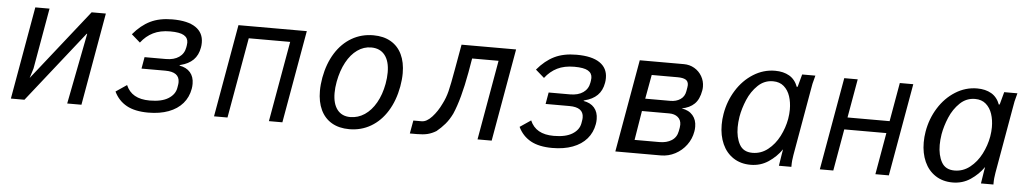

<svg xmlns="http://www.w3.org/2000/svg" viewBox="-35 -842 6070 1136"><g transform="rotate(5 3000.0 -274.0)"><path d="M139 -550H223.5L160 -189L142 -131L473.5 -550H558L461 0H376.5L458.5 -421H455.5L122.5 0H42Z M655 -95.5 720 -139.5Q737 -99.5 771.8 -79.8Q806.5 -60 861 -60Q931.5 -60 971 -84.5Q1010.5 -109 1017.5 -148L1020 -163Q1022 -172.5 1022 -183Q1022 -244 938 -244H796.5L808.5 -313H935Q983.5 -313 1013.2 -333.8Q1043 -354.5 1049.5 -392L1051.5 -404Q1053 -412.5 1053 -420.5Q1053 -449 1028.2 -463.5Q1003.5 -478 947 -478Q887.5 -478 845.8 -457.2Q804 -436.5 773.5 -396.5L722 -441.5Q768.5 -497 822.8 -523.5Q877 -550 953.5 -550Q1045.5 -550 1092 -518.2Q1138.5 -486.5 1138.5 -428Q1138.5 -411.5 1136 -399Q1128 -352.5 1099.8 -324.8Q1071.5 -297 1024 -285.5L1017.5 -281.5Q1060.5 -274.5 1083 -248.2Q1105.5 -222 1105.5 -180.5Q1105.5 -164 1103 -151Q1094 -100 1062.5 -63.5Q1031 -27 979 -7.5Q927 12 858.5 12Q779 12 729.8 -15.2Q680.5 -42.5 655 -95.5Z M1345.5 -550H1751.5L1654.5 0H1574.5L1659 -478H1413L1328.5 0H1248.5Z M1859.5 -204.5Q1859.5 -242 1867 -284Q1882.5 -368.5 1921.5 -430.8Q1960.5 -493 2018.2 -526.5Q2076 -560 2146.5 -560Q2207 -560 2250.2 -535Q2293.5 -510 2316 -463Q2338.5 -416 2338.5 -351Q2338.5 -314 2331 -272Q2315.5 -187 2276.5 -124.2Q2237.5 -61.5 2180 -27.8Q2122.5 6 2052 6Q1991 6 1947.8 -19.2Q1904.5 -44.5 1882 -92Q1859.5 -139.5 1859.5 -204.5ZM2243 -280Q2249.5 -316 2249.5 -348.5Q2249.5 -414.5 2221 -450.8Q2192.5 -487 2139.5 -487Q2095.5 -487 2057.8 -460.2Q2020 -433.5 1993 -383.8Q1966 -334 1953.5 -267Q1947 -231.5 1947 -200Q1947 -136.5 1974.2 -101.2Q2001.5 -66 2051.5 -66Q2097.5 -66 2136.8 -92.2Q2176 -118.5 2203.5 -166.8Q2231 -215 2243 -280Z M2425.5 -78H2474.5Q2504.5 -78 2535.8 -112Q2567 -146 2589 -192.5Q2607.5 -228 2617.8 -269Q2628 -310 2644 -401L2670.5 -550H2994.5L2897.5 0H2813.5L2897 -474H2740L2725.5 -390Q2696.5 -229 2657.5 -139.5Q2639.5 -102.5 2617 -76.2Q2594.5 -50 2567.5 -28Q2542 -12.5 2516.2 -6.2Q2490.5 0 2454 0H2411.5Z M3055 -95.5 3120 -139.5Q3137 -99.5 3171.8 -79.8Q3206.5 -60 3261 -60Q3331.5 -60 3371 -84.5Q3410.5 -109 3417.5 -148L3420 -163Q3422 -172.5 3422 -183Q3422 -244 3338 -244H3196.5L3208.5 -313H3335Q3383.5 -313 3413.2 -333.8Q3443 -354.5 3449.5 -392L3451.5 -404Q3453 -412.5 3453 -420.5Q3453 -449 3428.2 -463.5Q3403.5 -478 3347 -478Q3287.5 -478 3245.8 -457.2Q3204 -436.5 3173.5 -396.5L3122 -441.5Q3168.5 -497 3222.8 -523.5Q3277 -550 3353.5 -550Q3445.5 -550 3492 -518.2Q3538.5 -486.5 3538.5 -428Q3538.5 -411.5 3536 -399Q3528 -352.5 3499.8 -324.8Q3471.5 -297 3424 -285.5L3417.5 -281.5Q3460.5 -274.5 3483 -248.2Q3505.5 -222 3505.5 -180.5Q3505.5 -164 3503 -151Q3494 -100 3462.5 -63.5Q3431 -27 3379 -7.5Q3327 12 3258.5 12Q3179 12 3129.8 -15.2Q3080.5 -42.5 3055 -95.5Z M3729 -550H3991Q4025.5 -550 4053.8 -533.5Q4082 -517 4098.5 -488.5Q4115 -460 4115 -426.5Q4115 -414 4113 -404Q4104 -351 4076 -323.8Q4048 -296.5 4001 -288Q4044.5 -281 4067.2 -254.2Q4090 -227.5 4090 -187Q4090 -170.5 4087.5 -158Q4080 -114 4053.5 -78Q4027 -42 3987.2 -21Q3947.5 0 3902 0H3632ZM3995.5 -152 3999.5 -173.5Q4001 -182.5 4001 -191Q4001 -219.5 3981.5 -235.8Q3962 -252 3930 -252H3768L3739.5 -78H3887Q3930 -78 3959.2 -96.5Q3988.5 -115 3995.5 -152ZM4019.5 -391 4023.5 -414Q4025 -421.5 4025 -428Q4025 -451 4008.8 -460.2Q3992.5 -469.5 3961 -469.5H3807L3781 -326.5H3930Q3965 -326.5 3989.5 -343Q4014 -359.5 4019.5 -391Z M4245 -212.5Q4245 -246 4250.5 -277Q4263.5 -354 4303.5 -418.2Q4343.5 -482.5 4403.5 -520.2Q4463.5 -558 4533 -558Q4582 -558 4617 -537.8Q4652 -517.5 4668.5 -473.5L4673.5 -476L4693.5 -550H4772Q4764 -522 4759.2 -500.8Q4754.5 -479.5 4751 -455L4683.5 -70.5Q4680.5 -52 4679 -38Q4677.5 -24 4677.5 0H4603.5Q4605 -11 4608.8 -33.8Q4612.5 -56.5 4614.5 -70L4619.5 -99Q4588.5 -54 4541.5 -22.5Q4494.5 9 4435.5 9Q4376.5 9 4333.2 -19.5Q4290 -48 4267.5 -98.2Q4245 -148.5 4245 -212.5ZM4634 -281Q4639 -311 4639 -337Q4639 -380 4627.2 -415.5Q4615.5 -451 4590.2 -473Q4565 -495 4525.5 -495Q4474 -495 4436 -458.5Q4398 -422 4376.2 -370.2Q4354.5 -318.5 4346 -269.5Q4340.5 -234.5 4340.5 -206Q4340.5 -145 4363.5 -103.8Q4386.5 -62.5 4440.5 -62.5Q4491.5 -62.5 4532.2 -94.8Q4573 -127 4598.8 -177.2Q4624.5 -227.5 4634 -281Z M4943.5 -550H5023.5L4983 -320H5233L5273.5 -550H5353.5L5256.5 0H5176.5L5220 -248H4970L4926.5 0H4846.5Z M5445 -212.5Q5445 -246 5450.5 -277Q5463.5 -354 5503.5 -418.2Q5543.5 -482.5 5603.5 -520.2Q5663.5 -558 5733 -558Q5782 -558 5817 -537.8Q5852 -517.5 5868.5 -473.5L5873.5 -476L5893.5 -550H5972Q5964 -522 5959.2 -500.8Q5954.5 -479.5 5951 -455L5883.5 -70.5Q5880.5 -52 5879 -38Q5877.5 -24 5877.5 0H5803.5Q5805 -11 5808.8 -33.8Q5812.5 -56.5 5814.5 -70L5819.5 -99Q5788.5 -54 5741.5 -22.5Q5694.5 9 5635.5 9Q5576.5 9 5533.2 -19.5Q5490 -48 5467.5 -98.2Q5445 -148.5 5445 -212.5ZM5834 -281Q5839 -311 5839 -337Q5839 -380 5827.2 -415.5Q5815.5 -451 5790.2 -473Q5765 -495 5725.5 -495Q5674 -495 5636 -458.5Q5598 -422 5576.2 -370.2Q5554.5 -318.5 5546 -269.5Q5540.5 -234.5 5540.5 -206Q5540.5 -145 5563.5 -103.8Q5586.5 -62.5 5640.5 -62.5Q5691.5 -62.5 5732.2 -94.8Q5773 -127 5798.8 -177.2Q5824.5 -227.5 5834 -281Z"/></g></svg>

Font: JuliaMono Italic
Style: Regular
Weight: 400
Italic angle: -9°
Monospace: yes
Designer: cormullion
Foundry: corm
Version: Version 0.049; ttfautohint (v1.8.4)